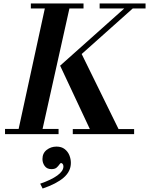

<svg xmlns="http://www.w3.org/2000/svg" viewBox="-20 -774 860 1108"><path d="M81 0 245 -754H387L219 0ZM9 0V-30H318V0ZM400 0V-29H754V0ZM508 -9 327 -395 448 -469 674 -9ZM158 -725V-754H462V-725ZM327 -395 707 -734H756L376 -395ZM555 -725V-754H820V-725ZM226 314 212 286Q276 264 311 238.5Q346 213 346 187Q346 177 341.5 172Q337 167 333 167Q328 167 322.5 175.5Q317 184 307 193Q297 202 277 202Q251 202 238 184Q225 166 225 144Q225 110 249.5 91Q274 72 306 72Q335 72 353.5 86.5Q372 101 380.5 122.5Q389 144 389 166Q389 215 347.5 251Q306 287 226 314Z"/></svg>

Font: Libre Bodoni SemiBold
Style: Italic
Weight: 600
Italic angle: -13°
Version: Version 2.003